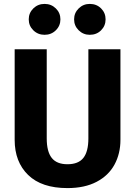

<svg xmlns="http://www.w3.org/2000/svg" viewBox="-20 -945 691 982"><path d="M596 -230Q596 -159 565.5 -103Q535 -47 474 -15Q413 17 325 17Q193 17 124 -50Q55 -117 55 -230V-693H219V-237Q219 -170 244.5 -137.5Q270 -105 325 -105Q381 -105 406.5 -137.5Q432 -170 432 -237V-693H596ZM289 -846Q289 -813 265.5 -790Q242 -767 208 -767Q174 -767 150.5 -790Q127 -813 127 -846Q127 -879 150.5 -902Q174 -925 208 -925Q242 -925 265.5 -902Q289 -879 289 -846ZM520 -846Q520 -813 497 -790Q474 -767 439 -767Q406 -767 382.5 -790Q359 -813 359 -846Q359 -879 382.5 -902Q406 -925 439 -925Q474 -925 497 -902Q520 -879 520 -846Z"/></svg>

Font: Statis Sans
Style: Bold
Weight: 700
Designer: bBox Type GmbH
Foundry: bBox Type GmbH
Version: Version 1.000